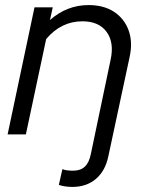

<svg xmlns="http://www.w3.org/2000/svg" viewBox="-20 -530 578 757"><path d="M265 207Q252 207 237.5 205Q223 203 212 199L226 137Q234 140 244 141.5Q254 143 268 143Q297 143 314 127.5Q331 112 338 78L416 -294Q431 -362 400.5 -404Q370 -446 305 -446Q221 -446 162 -376L82 0H10L116 -501H188L177 -451Q244 -510 329 -510Q389 -510 429.5 -483.5Q470 -457 487 -410.5Q504 -364 491 -305L407 87Q395 144 358 175.5Q321 207 265 207Z"/></svg>

Font: Red Hat Display VF
Style: Italic
Weight: 300
Italic angle: -12°
Designer: Pentagram, MCKL
Foundry: Pentagram, MCKL
Version: Version 1.010